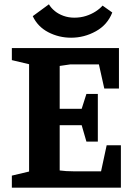

<svg xmlns="http://www.w3.org/2000/svg" viewBox="-20 -871 621 891"><path d="M35 0V-56L115 -75V-573L35 -592V-648H532V-460H464L439 -572H305L257 -565V-366H359L381 -435H434V-214H381L359 -290H257V-80Q272 -78 287.5 -77Q303 -76 321 -76H449L475 -197H541V0ZM310 -696Q253 -696 204 -721.5Q155 -747 132 -796L207 -851Q217 -834 234 -820Q251 -806 274.5 -797.5Q298 -789 325 -789Q354 -789 379 -797Q404 -805 424 -818Q444 -831 456 -845L501 -813Q479 -756 425 -726Q371 -696 310 -696Z"/></svg>

Font: Faustina
Style: Bold
Weight: 700
Designer: Alfonso Garcia
Foundry: http://www.omnibus-type.com
Version: Version 1.200